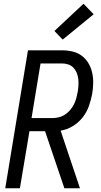

<svg xmlns="http://www.w3.org/2000/svg" viewBox="-20 -1003 540 1023"><path d="M8 0 129 -735H310Q339 -735 366.5 -728.5Q394 -722 415.5 -706Q437 -690 451 -666.5Q465 -643 471 -616Q477 -589 476.5 -560Q476 -531 471 -502Q465 -470 453.5 -437.5Q442 -405 420 -377Q398 -349 367 -330.5Q336 -312 303 -307L406 0H323L220 -304H137L86 0ZM148 -374H261Q278 -374 295 -378.5Q312 -383 327 -393Q342 -403 354 -417Q366 -431 374 -447Q382 -463 386.5 -480Q391 -497 394 -513Q397 -531 398 -548.5Q399 -566 397 -583Q395 -600 388.5 -615.5Q382 -631 371 -642.5Q360 -654 344 -659.5Q328 -665 310 -665H196ZM314 -792 270 -838 425 -983 479 -927Z"/></svg>

Font: Iosevka SS04 Oblique
Style: Regular
Weight: 400
Italic angle: -9°
Monospace: yes
Designer: Belleve Invis
Foundry: Belleve Invis
Version: Version 19.0.0; ttfautohint (v1.8.4)